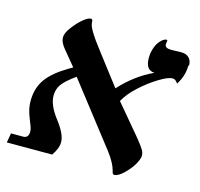

<svg xmlns="http://www.w3.org/2000/svg" viewBox="-102 -690 837 803"><g transform="rotate(15 316.5 -288.0)"><path d="M643 -508 640 -506Q640 -462 614 -422Q607 -432 602 -435Q598 -438 590 -438Q571 -438 532 -414Q493 -390 457 -357Q421 -324 402 -290L512 -159Q534 -132 543 -117Q550 -106 550 -92Q550 -78 535 -52Q521 -29 497 -6Q474 15 458 15Q451 15 448 -1Q440 -32 409 -73L201 -341Q158 -310 143 -289Q128 -268 128 -240Q128 -199 168 -147Q209 -94 209 -60Q209 -32 186 0H-10L-3 -41H49Q73 -41 73 -69Q73 -79 68 -92L57 -120Q50 -138 46 -153Q41 -173 41 -194Q41 -250 70 -290Q98 -328 157 -363L177 -375L125 -438Q103 -463 103 -486Q103 -504 121 -528Q141 -555 161 -572Q183 -591 196 -591Q204 -591 204 -579Q204 -566 213 -549Q221 -534 239 -508Q248 -495 370 -336Q434 -406 511 -441Q472 -442 472 -495Q472 -519 480 -541Q487 -561 501 -575Q514 -588 525 -588Q528 -588 528 -584L526 -569Q526 -552 553 -552L598 -553Q619 -553 631 -541Q643 -529 643 -508Z"/></g></svg>

Font: Libra Serif Modern
Style: Bold Italic
Weight: 700
Italic angle: -12°
Designer: Stefan Peev, Context Ltd
Foundry: Stefan Peev, Context Ltd
Version: Version 1.000